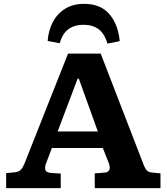

<svg xmlns="http://www.w3.org/2000/svg" viewBox="-20 -979 867 999"><path d="M12 0V-78L60 -83Q78 -85 89 -96.5Q100 -108 111 -137L334 -700H504L723 -133Q733 -105 743 -93.5Q753 -82 774 -81L815 -77V0H473V-77L525 -81Q542 -82 548.5 -94.5Q555 -107 545 -133L515 -209H250L222 -135Q212 -112 215.5 -96.5Q219 -81 247 -79L296 -76V0ZM280 -295H489L390 -570H384ZM417 -959Q504 -959 549.5 -905Q595 -851 603 -765L539 -752Q524 -804 493 -827Q462 -850 415 -850Q316 -850 291 -754L228 -766Q232 -821 255 -864.5Q278 -908 319 -933.5Q360 -959 417 -959Z"/></svg>

Font: Literata 7pt
Style: Bold
Weight: 700
Designer: Latin by Veronika Burian and Jose Scaglione. Greek by Irene Vlachou. Cyrillic by Vera Evstafieva.
Foundry: TypeTogether
Version: Version 3.002